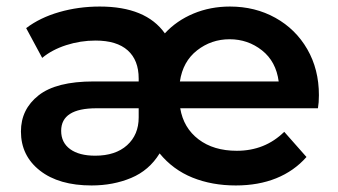

<svg xmlns="http://www.w3.org/2000/svg" viewBox="-20 -560 1033 587"><path d="M952 -229H531Q541 -169 587 -134Q633 -99 704 -99Q790 -99 849 -157L917 -80Q879 -37 824.5 -15Q770 7 701 7Q628 7 568.5 -17Q509 -41 468 -91Q436 -39 381 -16Q326 7 260 7Q160 7 102 -38.5Q44 -84 44 -158Q44 -226 98 -268.5Q152 -311 266 -311H404V-320Q404 -376 370.5 -406Q337 -436 272 -436Q226 -436 182.5 -422Q139 -408 109 -383L60 -474Q102 -506 161 -523Q220 -540 285 -540Q426 -540 484 -458Q520 -497 571.5 -518.5Q623 -540 683 -540Q760 -540 822 -505.5Q884 -471 919.5 -409.5Q955 -348 955 -269Q955 -246 952 -229ZM530 -311H832Q824 -372 781 -406Q738 -440 682 -440Q626 -440 582.5 -406Q539 -372 530 -311ZM404 -201V-229H275Q167 -229 167 -160Q167 -124 194.5 -104Q222 -84 271 -84Q333 -84 368.5 -116Q404 -148 404 -201Z"/></svg>

Font: APTA Sans SemiBold
Style: Bold
Weight: 600
Version: Version 7.200